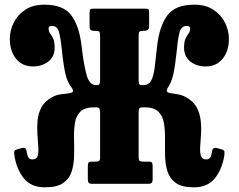

<svg xmlns="http://www.w3.org/2000/svg" viewBox="-20 -787 1022 822"><path d="M940.5 -122Q931.5 -63.5 900.2 -24.2Q869 15 809.5 15Q759 15 733 -3.5Q707 -22 697.2 -52.5Q687.5 -83 686.8 -119.8Q686 -156.5 686.5 -193Q687 -229.5 681.8 -260Q676.5 -290.5 658 -309Q639.5 -327.5 599.5 -327.5H591.5Q580.5 -327.5 577.2 -324Q574 -320.5 573.5 -308.5V-114.5Q573.5 -101 577.8 -98Q582 -95 595.5 -95H618Q628.5 -95 631 -90Q633.5 -85 633.5 -75V-18Q633.5 0 617.5 0H372Q356 0 356 -18V-75Q356 -85 358.5 -90Q361 -95 371.5 -95H386.5Q400 -95 404.2 -98Q408.5 -101 408.5 -114.5V-308.5Q407.5 -320.5 404.2 -324Q401 -327.5 390.5 -327.5H382.5Q342.5 -327.5 324 -309Q305.5 -290.5 300.8 -260Q296 -229.5 297 -192.8Q298 -156 297.2 -119.5Q296.5 -83 286.8 -52.5Q277 -22 250.5 -3.5Q224 15 172.5 15Q112.5 15 81.5 -24.2Q50.5 -63.5 41.5 -122Q40.5 -128.5 40.8 -136.5Q41 -144.5 53 -147.5L74.5 -153.5Q91 -156 93 -144.5Q96 -122.5 101.5 -113.5Q107 -104.5 119 -104.5Q136.5 -104.5 141 -119Q145.5 -133.5 144 -157.8Q142.5 -182 140.2 -211.5Q138 -241 140.8 -271Q143.5 -301 157.2 -327.2Q171 -353.5 202.5 -370.5Q219 -380 237.5 -382.8Q256 -385.5 270.8 -387Q285.5 -388.5 291 -393.2Q296.5 -398 287 -411.5Q269 -433.5 260.5 -469Q252 -504.5 244.5 -576Q239.5 -626 232.2 -651Q225 -676 202.5 -676Q188 -676 188 -665Q188 -652.5 194.5 -644Q201 -635.5 207.5 -622.5Q214 -609.5 214 -583Q214 -545 187.2 -523.8Q160.5 -502.5 121 -502.5Q76 -502.5 49 -535.2Q22 -568 22 -621Q22 -656 38.5 -689.5Q55 -723 87.8 -745Q120.5 -767 170 -767Q252.5 -767 286.2 -720.2Q320 -673.5 329.5 -588.5Q337.5 -516 349.8 -469.2Q362 -422.5 391 -422.5H394Q402 -422.5 404.8 -425.8Q407.5 -429 408.5 -441V-631.5Q408.5 -648 404.8 -651.5Q401 -655 384.5 -655H381.5Q372 -655 367.8 -659Q363.5 -663 363.5 -676V-733Q363.5 -744.5 367 -747.2Q370.5 -750 381.5 -750H600.5Q611.5 -750 615 -747.2Q618.5 -744.5 618.5 -733V-676Q618.5 -663 612.5 -659Q606.5 -655 597.5 -655H594Q581 -655 577.2 -651.5Q573.5 -648 573.5 -631V-441Q574 -429 577 -425.8Q580 -422.5 588 -422.5H593.5Q618 -422.5 628.2 -444Q638.5 -465.5 642.8 -503Q647 -540.5 652.5 -588.5Q662 -673.5 695.8 -720.2Q729.5 -767 812 -767Q861 -767 894 -745Q927 -723 943.5 -689.5Q960 -656 960 -621Q960 -568 933 -535.2Q906 -502.5 861 -502.5Q821.5 -502.5 794.8 -523.8Q768 -545 768 -583Q768 -609.5 774.5 -622.5Q781 -635.5 787.5 -644Q794 -652.5 794 -665Q794 -676 779.5 -676Q757 -676 749.5 -651Q742 -626 737.5 -576Q730 -504.5 722 -469.2Q714 -434 700 -414Q691 -400 695.2 -394.8Q699.5 -389.5 712.5 -387.8Q725.5 -386 742.8 -383Q760 -380 777 -370.5Q808 -353.5 822 -327.2Q836 -301 839.2 -271Q842.5 -241 840.5 -211.5Q838.5 -182 837 -157.8Q835.5 -133.5 840.5 -119Q845.5 -104.5 863 -104.5Q875 -104.5 880.5 -113.5Q886 -122.5 889 -144.5Q891 -156 907.5 -153.5L929 -147.5Q941 -144.5 941 -136.5Q941 -128.5 940.5 -122Z"/></svg>

Font: Besley* Condensed
Style: Bold
Weight: 700
Width: 3
Designer: Owen Earl
Foundry: indestructible type*
Version: Version 3.000; ttfautohint (v1.8.3)